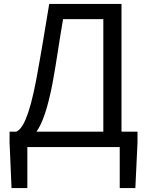

<svg xmlns="http://www.w3.org/2000/svg" viewBox="-20 -753 752 983"><path d="M120 0H593V210H673L684 -23V-79H602V-733H232C206 -576 192 -488 165 -342C128 -148 93 -91 63 -79H29V-23L39 210H120ZM167 -79C199 -125 225 -203 249 -327C272 -452 281 -530 303 -655H509V-79Z"/></svg>

Font: GenYoGothic2 TW R
Style: Regular
Weight: 400
Version: Version 2.100;PS 2.1;hotconv 16.6.51;makeotf.lib2.5.65220 DE